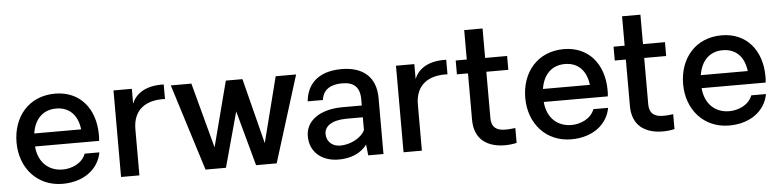

<svg xmlns="http://www.w3.org/2000/svg" viewBox="-43 -882 4486 1105"><g transform="rotate(-5 2200.0 -329.5)"><path d="M513 -253C513 -406 424 -511 282 -511C129 -511 37 -397 37 -250C37 -102 135 10 281 10C409 10 491 -61 507 -152H422C402 -97 340 -72 289 -72C210 -72 149 -123 141 -218H511C513 -230 513 -242 513 -253ZM281 -425C359 -425 405 -373 414 -293H143C155 -371 201 -425 281 -425Z M910 -509C793 -513 743 -460 725 -414V-500H619V0H725V-266C725 -379 799 -430 910 -425Z M1674 -500H1556L1460 -122L1364 -500H1268L1170 -123L1069 -500H950L1107 0H1225L1312 -318L1399 0H1518Z M1867 9C1944 12 2006 -16 2040 -63L2047 0H2135V-323C2135 -451 2054 -508 1937 -508C1793 -508 1735 -430 1727 -340H1815C1822 -402 1870 -426 1933 -426C1999 -426 2035 -397 2035 -325V-289H1925C1788 -289 1710 -226 1710 -140C1710 -48 1778 6 1867 9ZM1892 -70C1847 -70 1813 -99 1813 -144C1813 -186 1851 -220 1940 -221H2035V-147C2010 -98 1946 -70 1892 -70Z M2542 -509C2425 -513 2375 -460 2357 -414V-500H2251V0H2357V-266C2357 -379 2431 -430 2542 -425Z M2904 3V-83C2849 -77 2766 -64 2766 -152V-420H2893V-500H2766V-670H2660V-500H2596V-420H2660V-153C2660 24 2833 20 2904 3Z M3452 -253C3452 -406 3363 -511 3221 -511C3068 -511 2976 -397 2976 -250C2976 -102 3074 10 3220 10C3348 10 3430 -61 3446 -152H3361C3341 -97 3279 -72 3228 -72C3149 -72 3088 -123 3080 -218H3450C3452 -230 3452 -242 3452 -253ZM3220 -425C3298 -425 3344 -373 3353 -293H3082C3094 -371 3140 -425 3220 -425Z M3816 3V-83C3761 -77 3678 -64 3678 -152V-420H3805V-500H3678V-670H3572V-500H3508V-420H3572V-153C3572 24 3745 20 3816 3Z M4364 -253C4364 -406 4275 -511 4133 -511C3980 -511 3888 -397 3888 -250C3888 -102 3986 10 4132 10C4260 10 4342 -61 4358 -152H4273C4253 -97 4191 -72 4140 -72C4061 -72 4000 -123 3992 -218H4362C4364 -230 4364 -242 4364 -253ZM4132 -425C4210 -425 4256 -373 4265 -293H3994C4006 -371 4052 -425 4132 -425Z"/></g></svg>

Font: Oakes Medium
Style: Regular
Weight: 500
Designer: Samuel Oakes
Foundry: Samuel Oakes
Version: Version 1.003;PS 001.003;hotconv 1.0.88;makeotf.lib2.5.64775